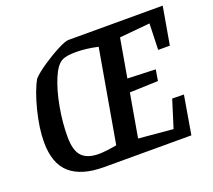

<svg xmlns="http://www.w3.org/2000/svg" viewBox="-106 -744 980 882"><g transform="rotate(-20 384.0 -302.5)"><path d="M679 -421 683 -549 534 -535 501 -346 638 -341 629 -287 490 -282 453 -70 621 -55 663 -189 720 -188 688 0H261Q152 0 96.5 -48.5Q41 -97 41 -202Q41 -269 62.5 -354Q84 -439 112 -488Q134 -511 175 -538.5Q216 -566 254 -585.5Q292 -605 307 -605H768L736 -421ZM348 -75 427 -528Q370 -541 319 -541Q273 -541 252 -530Q224 -516 201 -461Q178 -406 164.5 -332Q151 -258 151 -188Q151 -121 177.5 -93Q204 -65 260 -65Q291 -65 348 -75Z"/></g></svg>

Font: Grenze Medium
Style: Italic
Weight: 500
Italic angle: -10°
Designer: Renata Polastri
Foundry: Omnibus-Type
Version: Version 1.002; ttfautohint (v1.8)